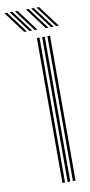

<svg xmlns="http://www.w3.org/2000/svg" viewBox="-204 -1004 489 1044"><g transform="rotate(-10 41.0 -482.0)"><path d="M109.9 0V-800H124.4V0ZM51.9 0V-800H66.4V0ZM80.9 0V-800H95.4V0ZM48.1 -845 -40.6 -963.7H-26.1L62.6 -845ZM-9.8 -845 -98.5 -963.7H-84.1L4.7 -845ZM19.1 -845 -69.6 -963.7H-55.1L33.6 -845ZM167 -845 78.3 -963.7H92.8L181.5 -845ZM109.1 -845 20.4 -963.7H34.9L123.6 -845ZM138 -845 49.3 -963.7H63.8L152.5 -845Z"/></g></svg>

Font: Big Shoulders Inline Display SC Thin
Style: Regular
Weight: 100
Designer: Patric King
Foundry: XO Type Co
Version: Version 2.002